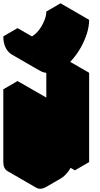

<svg xmlns="http://www.w3.org/2000/svg" viewBox="-63 -1090 603 1161"><path d="M130 -450 217 -500V-60L390 -160V-600L476 -650V-110L390 -60V-160Q390 -134 378 -104Q366 -74 346 -48.5Q326 -23 303 -10L217 40Q182 60 156 45Q130 30 130 -10ZM303 -670Q257 -644 217.5 -649Q178 -654 154 -685.5Q130 -717 130 -770L217 -820Q217 -780 243 -765Q269 -750 303 -770Q326 -783 346 -808.5Q366 -834 378 -864Q390 -894 390 -920L476 -970Q476 -930 462 -886Q448 -842 424 -800Q400 -758 369 -724Q338 -690 303 -670ZM390 -160V-60L217 -160V-260ZM476 -650 390 -600 217 -700 303 -750ZM390 -600V-160L217 -260V-700ZM476 -970 390 -920 217 -1020 303 -1070ZM217 -500 130 -450 -43 -550 43 -600ZM390 -160 217 -60 43 -160 217 -260ZM390 -920Q390 -894 378 -864Q366 -834 346 -808.5Q326 -783 303 -770Q269 -750 243 -765L69 -865Q95 -850 130 -870Q153 -883 172.5 -908.5Q192 -934 204.5 -964Q217 -994 217 -1020ZM130 -770Q130 -730 144 -702Q158 -674 182 -660L9 -760Q-15 -774 -29 -802Q-43 -830 -43 -870ZM130 -450V-10Q130 30 156 45L-17 -55Q-43 -70 -43 -110V-550ZM217 -820 130 -770 -43 -870 43 -920Z"/></svg>

Font: Nabla Normal
Style: Regular
Weight: 400
Designer: Arthur Reinders Folmer
Version: Version 1.000